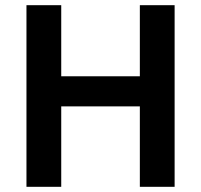

<svg xmlns="http://www.w3.org/2000/svg" viewBox="-20 -720 775 740"><path d="M519 -310H216V0H82V-700H216V-426H519V-700H653V0H519Z"/></svg>

Font: Tilda Sans Bold
Style: Regular
Weight: 700
Designer: ParaType Ltd
Foundry: ParaType Ltd
Version: Version 1.009